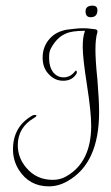

<svg xmlns="http://www.w3.org/2000/svg" viewBox="-20 -576 393 680"><path d="M153 84Q84 84 47 26Q26 -7 26 -47Q26 -128 95 -167Q99 -169 104 -169Q109 -169 109 -167Q109 -163 100 -158Q43 -124 43 -62Q43 -17 73 18Q109 61 167 61Q193 61 214 49Q303 -1 303 -131Q303 -179 288 -275Q273 -371 273 -409Q273 -425 274.5 -439Q276 -453 281 -467Q234 -467 213 -457Q191 -448 174 -426Q166 -416 160 -404Q154 -392 154 -378V-368Q154 -339 169 -319Q184 -302 205 -302Q230 -302 247 -325L249 -326Q250 -326 251 -325Q252 -324 252 -318V-317Q237 -290 204 -290Q174 -290 153 -313Q131 -335 131 -372Q131 -411 156 -439Q178 -464 217 -471Q233 -473 247.5 -474.5Q262 -476 275 -476Q283 -476 289.5 -475.5Q296 -475 303 -474Q306 -474 316.5 -472.5Q327 -471 325 -462Q318 -440 318 -399Q318 -384 319.5 -358Q321 -332 325 -294Q331 -219 331 -179Q331 2 220 65Q188 84 153 84ZM301 -515Q283 -515 283 -536Q283 -556 308 -556Q325 -556 325 -540Q325 -515 301 -515Z"/></svg>

Font: Puppies Play
Style: Regular
Weight: 400
Designer: Robert E. Leuschke
Foundry: Robert E. Leuschke
Version: Version 1.010; ttfautohint (v1.8.3)